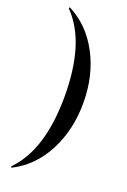

<svg xmlns="http://www.w3.org/2000/svg" viewBox="-160 -778 630 949"><g transform="rotate(20 154.5 -303.5)"><path d="M35 117Q33 118 31 115.5Q29 113 31 111Q98 41 129 -62.5Q160 -166 160 -304Q160 -442 129 -545.5Q98 -649 31 -719Q29 -720 31 -723Q33 -726 35 -725Q140 -671 199 -558.5Q258 -446 258 -304Q258 -162 199 -49Q140 64 35 117Z"/></g></svg>

Font: Cormorant Garamond SemiBold
Style: Regular
Weight: 600
Designer: Christian Thalmann (Catharsis Fonts)
Foundry: Catharsis Fonts
Version: Version 4.000